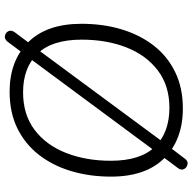

<svg xmlns="http://www.w3.org/2000/svg" viewBox="-21 -752 801 799"><g transform="rotate(90 379.5 -352.5)"><path d="M362 8Q233 8 156 -69Q79 -146 79 -291Q79 -381 102 -457.5Q125 -534 169.5 -591.5Q214 -649 280 -681Q346 -713 431 -713Q561 -713 638 -636Q715 -559 715 -414Q715 -325 692 -248Q669 -171 624 -113.5Q579 -56 513.5 -24Q448 8 362 8ZM364 -48Q457 -48 520.5 -96Q584 -144 616.5 -227Q649 -310 649 -413Q649 -537 590.5 -597Q532 -657 428 -657Q337 -657 273.5 -609Q210 -561 177.5 -478.5Q145 -396 145 -292Q145 -168 203.5 -108Q262 -48 364 -48ZM154 16Q143 30 129.5 27.5Q116 25 110 13.5Q104 2 114 -13L167 -84L189 -113L565 -622L587 -651L640 -721Q650 -735 663.5 -732.5Q677 -730 683.5 -718Q690 -706 679 -692L626 -621L605 -592L229 -84L206 -54Z"/></g></svg>

Font: Nunito Light
Style: Italic
Weight: 300
Italic angle: -9°
Designer: Vernon Adams
Foundry: Vernon Adams
Version: Version 3.601; ttfautohint (v1.8.2.53-6de2)